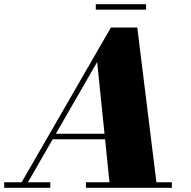

<svg xmlns="http://www.w3.org/2000/svg" viewBox="-70 -896 910 916"><path d="M18 0 459 -764.5H585L679.5 0H455L393.5 -600L48 0ZM-50 0V-26.5H170V0ZM340 0V-26.5H750V0ZM181.5 -231.5V-258H510V-231.5ZM387 -850V-876H627V-850Z"/></svg>

Font: Bodoni Moda 9pt Black
Style: Italic
Weight: 900
Italic angle: -13°
Designer: Owen Earl
Foundry: indestructible type
Version: Version 2.004